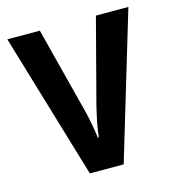

<svg xmlns="http://www.w3.org/2000/svg" viewBox="-87 -617 629 691"><g transform="rotate(-15 227.5 -271.5)"><path d="M164 0H290L453 -543H332L250 -230C240 -188 231 -147 229 -117H225C220 -157 212 -200 201 -239L123 -543H2Z"/></g></svg>

Font: Noto Sans Thai Cond SemBd
Style: Regular
Weight: 600
Width: 3
Designer: Monotype Design Team
Foundry: Monotype Imaging Inc.
Version: Version 2.002